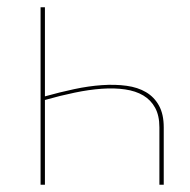

<svg xmlns="http://www.w3.org/2000/svg" viewBox="-20 -510 525 530"><path d="M104 -244Q145 -255.5 185 -264Q225 -272.5 261.5 -275Q298 -277.5 329.2 -273.2Q360.5 -269 383.2 -255.5Q406 -242 419 -218.2Q432 -194.5 432 -158.5V0H420V-158.5Q420 -191 408.2 -212.5Q396.5 -234 375.5 -246.5Q354.5 -259 325.2 -263.2Q296 -267.5 260.8 -265Q225.5 -262.5 185.8 -254.2Q146 -246 104 -234V0H92V-490H104Z"/></svg>

Font: Lato 2
Style: Regular
Weight: 100
Designer: Lukasz Dziedzic with Adam Twardoch and Botio Nikoltchev
Foundry: tyPoland Lukasz Dziedzic
Version: Version 2.015; 2015-08-06; http://www.latofonts.com/